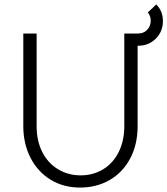

<svg xmlns="http://www.w3.org/2000/svg" viewBox="-20 -835 754 865"><path d="M714 -740Q714 -693 682 -661Q650 -629 603 -629H600V-267Q600 -184 566.5 -121Q533 -58 474 -24Q415 10 341 10Q265 10 207 -26Q149 -62 117 -125Q85 -188 85 -267V-684H145V-267Q145 -200 170.5 -150Q196 -100 241.5 -72.5Q287 -45 343 -45Q400 -45 445 -72.5Q490 -100 515 -150.5Q540 -201 540 -267V-684H601Q628 -684 643.5 -701Q659 -718 659 -742Q659 -763 646 -779L684 -815Q714 -785 714 -740Z"/></svg>

Font: Bellota Text
Style: Regular
Weight: 400
Designer: Kemie Guaida
Foundry: Kemie Guaida
Version: Version 4.001